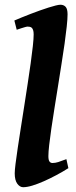

<svg xmlns="http://www.w3.org/2000/svg" viewBox="-20 -762 318 802"><path d="M265.6 -59.6Q241.7 -44.4 215.1 -30.3Q188.5 -16.1 163.1 -4.9Q137.7 6.3 115.2 13.2Q92.8 20 76.7 20Q63 20 52.2 5.4Q41.5 -9.3 41.5 -38.1Q41.5 -50.3 44.9 -77.9Q48.3 -105.5 54 -143.3Q59.6 -181.2 66.7 -226.1Q73.7 -271 81.1 -318.1Q88.4 -365.2 95.5 -411.6Q102.5 -458 108.2 -498Q113.8 -538.1 117.2 -569.6Q120.6 -601.1 120.6 -618.2Q120.6 -629.4 118.4 -636Q116.2 -642.6 112.8 -645.8Q109.4 -648.9 104.7 -649.9Q100.1 -650.9 95.7 -650.9Q91.8 -650.9 84.2 -648.7Q76.7 -646.5 68.8 -644L49.8 -637.7L40 -676.3Q53.7 -682.1 71.5 -689.5Q89.4 -696.8 108.4 -704.1Q127.4 -711.4 146.7 -718.3Q166 -725.1 182.9 -730.5Q199.7 -735.8 212.6 -739Q225.6 -742.2 232.4 -742.2Q246.1 -742.2 254.2 -733.4Q262.2 -724.6 262.2 -702.1Q262.2 -683.1 258.8 -651.4Q255.4 -619.6 249.8 -579.6Q244.1 -539.6 236.8 -493.9Q229.5 -448.2 222.2 -401.6Q214.8 -355 207.5 -309.8Q200.2 -264.6 194.6 -225.8Q189 -187 185.5 -156.7Q182.1 -126.5 182.1 -109.9Q182.1 -93.3 186.8 -87.2Q191.4 -81.1 199.2 -81.1Q210.4 -81.1 223.1 -85Q235.8 -88.9 257.3 -97.2Z"/></svg>

Font: Gentium Book Basic
Style: Bold Italic
Weight: 700
Italic angle: -8°
Designer: J. Victor Gaultney and Annie Olsen
Foundry: SIL International
Version: Version 1.102; 2013; Maintenance release